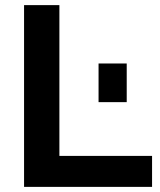

<svg xmlns="http://www.w3.org/2000/svg" viewBox="-20 -730 624 750"><path d="M74 0V-710H212V-121H574V0ZM365 -331V-482H475V-331Z"/></svg>

Font: Raleway-v4020
Style: Bold
Weight: 700
Designer: Matt McInerney, Pablo Impallari, Rodrigo Fuenzalida
Foundry: Matt McInerney, Pablo Impallari, Rodrigo Fuenzalida
Version: Version 4.020;PS 004.020;hotconv 1.0.88;makeotf.lib2.5.64775